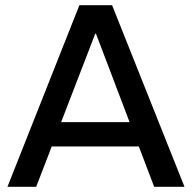

<svg xmlns="http://www.w3.org/2000/svg" viewBox="-20 -720 740 740"><path d="M8.7 0 286 -700H412L691.1 0H574.2L349.9 -590.1H347.1L119.4 0ZM161.8 -155.4V-249.2H533.7V-155.4Z"/></svg>

Font: REM Medium
Style: Regular
Weight: 500
Designer: Octavio Pardo
Foundry: Ashler Design
Version: Version 1.005;gftools[0.9.28]